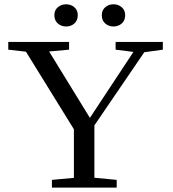

<svg xmlns="http://www.w3.org/2000/svg" viewBox="-20 -854 786 874"><path d="M443.4 -784.7Q443.4 -807.6 459 -821Q474.6 -834.5 496.6 -834.5Q518.6 -834.5 534.2 -821Q549.8 -807.6 549.8 -784.7Q549.8 -760.7 534.2 -747.1Q518.6 -733.4 496.6 -733.4Q474.6 -733.4 459 -747.1Q443.4 -760.7 443.4 -784.7ZM281.2 -733.4Q258.8 -733.4 243.2 -747.1Q227.5 -760.7 227.5 -784.7Q227.5 -807.6 243.2 -821Q258.8 -834.5 281.2 -834.5Q303.2 -834.5 318.6 -821Q334 -807.6 334 -784.7Q334 -760.7 318.6 -747.1Q303.2 -733.4 281.2 -733.4ZM216.3 0V-35.2L316.4 -44.4V-265.6L98.1 -618.7L17.6 -627.9V-663.1H294.4V-627.9L203.6 -619.6L389.2 -317.4L587.4 -617.7L506.3 -627.9V-663.1H721.2V-627.9L636.7 -616.2L409.7 -283.2V-44.9L511.2 -35.2V0Z"/></svg>

Font: Elstob 8pt
Style: Regular
Weight: 400
Designer: Peter S. Baker
Version: Version 1.015